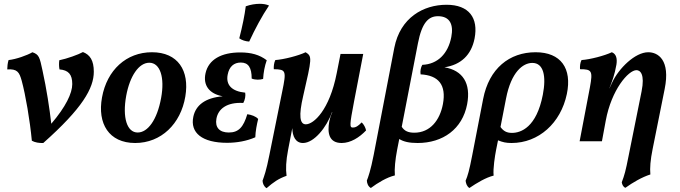

<svg xmlns="http://www.w3.org/2000/svg" viewBox="-20 -741 3565 1007"><path d="M415 -468C392 -455 331 -433 291 -425C289 -409 289 -393 292 -377C339 -373 359 -351 359 -300C359 -252 325 -181 249 -92C240 -171 224 -276 203 -371C188 -441 185 -455 150 -467C123 -451 64 -430 25 -426C20 -412 18 -389 18 -377C70 -380 81 -364 94 -317C114 -243 137 -110 147 -3C162 6 186 10 207 9C412 -173 472 -278 472 -365C472 -424 452 -454 415 -468Z M689 9C825 9 928 -91 952 -235C975 -371 913 -467 777 -467C643 -467 541 -374 515 -230C490 -93 551 9 689 9ZM702 -46C646 -46 621 -124 642 -239C661 -342 708 -412 763 -412C820 -412 845 -335 825 -227C804 -112 755 -46 702 -46Z M1391 -712C1378 -718 1361 -721 1343 -721C1320 -721 1294 -717 1269 -708C1263 -661 1252 -606 1235 -540C1249 -530 1268 -524 1287 -523C1317 -588 1355 -659 1391 -712ZM1058 -357C1044 -294 1077 -249 1148 -236C1057 -228 1007 -190 994 -129C976 -44 1041 8 1171 8C1221 8 1274 -1 1319 -21C1320 -54 1327 -88 1334 -117C1322 -131 1298 -139 1277 -142C1257 -75 1232 -46 1180 -46C1131 -46 1107 -73 1115 -118C1124 -170 1170 -206 1256 -201C1265 -217 1269 -239 1266 -255C1195 -262 1164 -296 1174 -349C1182 -392 1207 -413 1243 -413C1283 -413 1300 -386 1300 -329C1319 -321 1344 -322 1360 -327C1362 -361 1368 -394 1379 -425C1341 -454 1297 -466 1240 -466C1141 -466 1074 -429 1058 -357Z M1877 -99C1857 -79 1846 -72 1831 -72C1813 -72 1813 -83 1837 -209L1885 -458H1766L1746 -357C1708 -163 1625 -89 1584 -89C1552 -89 1546 -134 1570 -237C1616 -437 1618 -445 1583 -467C1546 -449 1468 -429 1424 -426C1417 -412 1415 -393 1416 -378C1480 -377 1483 -371 1460 -260L1393 71C1376 157 1366 181 1357 207C1358 222 1364 237 1378 246C1416 213 1441 196 1483 181C1478 146 1480 102 1491 45L1513 -69C1514 -26 1530 9 1569 9C1627 9 1693 -73 1721 -152H1723C1714 -134 1709 -115 1707 -104C1696 -44 1705 9 1772 9C1819 9 1865 -20 1900 -57C1897 -72 1888 -89 1877 -99Z M2469 -539C2490 -647 2440 -716 2322 -716C2201 -716 2079 -649 2048 -490L1940 71C1924 153 1911 189 1904 206C1905 222 1911 237 1925 245C1961 218 2009 189 2051 179C2048 145 2053 96 2063 44L2074 -12C2096 2 2126 9 2170 9C2303 9 2405 -64 2430 -194C2451 -304 2407 -372 2311 -388C2398 -401 2452 -453 2469 -539ZM2347 -547C2330 -459 2275 -404 2195 -401C2187 -388 2183 -368 2186 -351C2279 -346 2322 -297 2303 -195C2287 -110 2236 -45 2153 -45C2121 -45 2101 -54 2087 -76L2172 -514C2193 -622 2227 -656 2277 -656C2339 -656 2360 -613 2347 -547Z M2789 -467C2652 -467 2545 -382 2514 -222L2457 72C2441 155 2433 181 2422 207C2424 222 2429 237 2442 245C2480 219 2528 190 2569 180C2565 145 2576 75 2582 45L2592 -5C2617 5 2634 9 2663 9C2805 9 2921 -95 2953 -248C2981 -382 2922 -467 2789 -467ZM2827 -244C2794 -73 2712 -44 2665 -44C2637 -44 2620 -54 2605 -75L2634 -224C2661 -364 2723 -411 2772 -411C2831 -411 2846 -342 2827 -244Z M3380 -467C3310 -467 3225 -381 3192 -311L3176 -277V-278C3189 -310 3204 -349 3213 -402C3218 -434 3212 -458 3189 -467C3151 -449 3075 -429 3030 -426C3023 -413 3021 -395 3022 -378C3084 -378 3090 -370 3074 -283L3020 0H3137L3157 -108C3187 -271 3276 -373 3318 -373C3338 -373 3363 -352 3345 -262L3277 76C3261 158 3255 178 3241 215C3243 227 3248 239 3260 244C3299 216 3347 188 3391 174C3388 140 3391 99 3403 40L3466 -274C3497 -427 3431 -467 3380 -467Z"/></svg>

Font: Vollkorn Semibold
Style: Italic
Weight: 600
Italic angle: -11°
Designer: Friedrich Althausen
Foundry: Friedrich Althausen
Version: Version 4.015;PS 004.015;hotconv 1.0.88;makeotf.lib2.5.64775